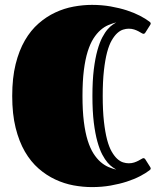

<svg xmlns="http://www.w3.org/2000/svg" viewBox="-20 -744 649 783"><path d="M398.9 -352.5Q398.9 -292.5 403.8 -248.8Q408.7 -205.1 416.7 -174.6Q424.8 -144 435.8 -125.2Q446.8 -106.4 458.5 -95.9Q470.2 -85.4 482.2 -81.8Q494.1 -78.1 504.9 -78.1Q517.1 -78.1 526.9 -81.3Q536.6 -84.5 544.4 -88.6Q552.2 -92.8 557.4 -95.9Q562.5 -99.1 565.4 -99.1Q569.3 -99.1 572.3 -94.7L593.3 -61.5Q594.7 -58.6 594.7 -56.6Q594.7 -54.2 592.8 -52.5Q590.8 -50.8 589.4 -49.3Q574.2 -37.6 550.8 -25.4Q527.3 -13.2 497.3 -3.4Q467.3 6.3 431.2 12.7Q395 19 355 19Q318.4 19 280 12Q241.7 4.9 205.6 -12Q169.4 -28.8 137.5 -56.6Q105.5 -84.5 81.5 -125.7Q57.6 -167 43.7 -222.9Q29.8 -278.8 29.8 -352.5Q29.8 -426.3 43.7 -482.2Q57.6 -538.1 81.5 -579.3Q105.5 -620.6 137.5 -648.4Q169.4 -676.3 205.6 -693.1Q241.7 -710 280 -717Q318.4 -724.1 355 -724.1Q395 -724.1 431.2 -717.8Q467.3 -711.4 497.3 -701.7Q527.3 -691.9 550.8 -679.7Q574.2 -667.5 589.4 -655.8Q590.8 -654.3 592.8 -652.6Q594.7 -650.9 594.7 -648.4Q594.7 -646.5 593.3 -643.6L572.3 -610.4Q569.3 -606 565.4 -606Q562.5 -606 557.4 -609.1Q552.2 -612.3 544.4 -616.5Q536.6 -620.6 526.9 -623.8Q517.1 -627 504.9 -627Q494.1 -627 482.2 -623.3Q470.2 -619.6 458.5 -609.1Q446.8 -598.6 435.8 -579.8Q424.8 -561 416.7 -530.5Q408.7 -500 403.8 -456.3Q398.9 -412.6 398.9 -352.5ZM316.4 -352.5Q316.4 -292 322 -247.6Q327.6 -203.1 337.6 -171.1Q347.7 -139.2 361.1 -118.2Q374.5 -97.2 389.9 -83.7Q405.3 -70.3 421.6 -63.2Q438 -56.2 454.1 -52.2Q448.7 -55.7 439.5 -61.8Q430.2 -67.9 419.2 -80.3Q408.2 -92.8 397.2 -113.5Q386.2 -134.3 377.2 -166.5Q368.2 -198.7 362.5 -244.4Q356.9 -290 356.9 -352.5Q356.9 -415 362.5 -460.7Q368.2 -506.3 377.2 -538.6Q386.2 -570.8 397.2 -591.6Q408.2 -612.3 419.2 -624.8Q430.2 -637.2 439.5 -643.3Q448.7 -649.4 454.1 -652.8Q438 -648.4 421.6 -641.6Q405.3 -634.8 389.9 -621.3Q374.5 -607.9 361.1 -586.9Q347.7 -565.9 337.6 -533.9Q327.6 -502 322 -457.5Q316.4 -413.1 316.4 -352.5Z"/></svg>

Font: Fascinate Inline
Style: Regular
Weight: 900
Designer: Astigmatic (AOETI)
Foundry: Astigmatic (AOETI)
Version: Version 1.000